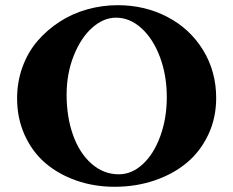

<svg xmlns="http://www.w3.org/2000/svg" viewBox="-20 -696 886 729"><path d="M415 13.2Q337.4 13.2 269.3 -10.7Q201.2 -34.7 151.6 -77.4Q102.1 -120.1 73.5 -183.6Q44.9 -247.1 44.9 -322.3Q44.9 -385.3 65.4 -441.7Q85.9 -498 122.3 -540.3Q158.7 -582.5 206.5 -613.5Q254.4 -644.5 311 -660.4Q367.7 -676.3 426.8 -676.3Q530.3 -676.3 615.7 -631.6Q701.2 -586.9 751 -505.9Q800.8 -424.8 800.8 -323.7Q800.8 -248.5 771 -185.1Q741.2 -121.6 689.7 -78.4Q638.2 -35.2 567.1 -11Q496.1 13.2 415 13.2ZM431.2 -34.2Q480.5 -34.2 522.2 -72.8Q564 -111.3 588.6 -179Q613.3 -246.6 613.3 -327.1Q613.3 -410.2 587.2 -479.7Q561 -549.3 516.8 -589.1Q472.7 -628.9 420.4 -628.9Q373 -628.9 330.1 -590.8Q287.1 -552.7 260 -484.6Q232.9 -416.5 232.9 -336.4Q232.9 -252 257.3 -183.3Q281.7 -114.7 327.4 -74.5Q373 -34.2 431.2 -34.2Z"/></svg>

Font: Elstob 6pt
Style: Bold
Weight: 700
Designer: Peter S. Baker
Version: Version 1.015